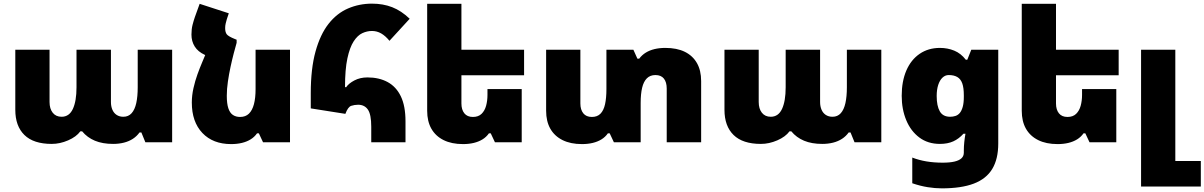

<svg xmlns="http://www.w3.org/2000/svg" viewBox="-20 -781 6612 1054"><path d="M264 9Q164 9 114 -40Q64 -89 64 -178V-508H252V-221Q252 -184 269.5 -162Q287 -140 318 -140Q360 -140 380 -183Q400 -226 400 -302V-508H589V-221Q589 -197 597 -178.5Q605 -160 620.5 -150Q636 -140 657 -140Q685 -140 702.5 -159.5Q720 -179 728 -215Q736 -251 736 -302V-508H925V0H778L756 -54H746Q731 -33 709.5 -19Q688 -5 660.5 2Q633 9 601 9Q543 9 501 -8.5Q459 -26 431 -60H421Q399 -30 354 -10.5Q309 9 264 9Z M1107 -480 1279 -563V-546Q1272 -522 1263 -487.5Q1254 -453 1245.5 -413.5Q1237 -374 1231 -333Q1225 -292 1225 -255Q1225 -212 1233.5 -186.5Q1242 -161 1258.5 -150Q1275 -139 1298 -139Q1328 -139 1346.5 -157Q1365 -175 1374 -209Q1383 -243 1383 -292V-508H1572V0H1424L1401 -49H1391Q1377 -29 1356 -16Q1335 -3 1308 3.5Q1281 10 1249 10Q1149 10 1091 -51Q1033 -112 1033 -218Q1033 -257 1042 -297Q1051 -337 1064 -373Q1077 -409 1089 -437Q1101 -465 1107 -480ZM1279 -563 1113 -476 1104 -480Q1067 -497 1049 -525.5Q1031 -554 1031 -591Q1031 -621 1037 -644.5Q1043 -668 1050 -688L1076 -760L1236 -708L1225 -675Q1222 -665 1219 -652.5Q1216 -640 1216 -627Q1216 -604 1225 -592.5Q1234 -581 1269 -567Z M2018 0V-85Q2018 -153 1999.5 -179.5Q1981 -206 1946 -206Q1926 -206 1908 -200Q1890 -194 1876 -156L1686 -186V-270Q1686 -404 1712 -498Q1738 -592 1783.5 -650Q1829 -708 1890.5 -734.5Q1952 -761 2022 -761Q2083 -761 2133 -741.5Q2183 -722 2229 -678L2118 -557Q2096 -584 2072.5 -597.5Q2049 -611 2022 -611Q1995 -611 1969 -599Q1943 -587 1921.5 -554Q1900 -521 1887 -460.5Q1874 -400 1874 -303L1880 -302Q1894 -323 1925.5 -339.5Q1957 -356 1997 -356Q2061 -356 2108 -330.5Q2155 -305 2180.5 -252Q2206 -199 2206 -115V0Z M2844 -292V0H2697L2674 -49H2664Q2650 -29 2629 -16Q2608 -3 2581 3.5Q2554 10 2522 10Q2459 10 2415 -12Q2371 -34 2348 -74.5Q2325 -115 2325 -173V-760H2513V-213Q2513 -179 2529 -159Q2545 -139 2576 -139Q2606 -139 2623.5 -156Q2641 -173 2648.5 -200.5Q2656 -228 2656 -260V-292ZM2414 -508H2857V-368H2414Z M3632 -518Q3696 -518 3739.5 -496.5Q3783 -475 3806 -434.5Q3829 -394 3829 -336V0H3640V-295Q3640 -330 3624.5 -349.5Q3609 -369 3578 -369Q3549 -369 3531 -351Q3513 -333 3505 -299Q3497 -265 3497 -216V0H3350L3327 -49H3317Q3303 -29 3282 -16Q3261 -3 3234 3.5Q3207 10 3175 10Q3112 10 3068 -12Q3024 -34 3001 -74.5Q2978 -115 2978 -173V-508H3166V-213Q3166 -179 3182 -159Q3198 -139 3229 -139Q3259 -139 3276.5 -157Q3294 -175 3301.5 -209Q3309 -243 3309 -292V-508H3457L3479 -459H3489Q3504 -479 3525 -492Q3546 -505 3573 -511.5Q3600 -518 3632 -518Z M4157 9Q4057 9 4007 -40Q3957 -89 3957 -178V-508H4145V-221Q4145 -184 4162.5 -162Q4180 -140 4211 -140Q4253 -140 4273 -183Q4293 -226 4293 -302V-508H4482V-221Q4482 -197 4490 -178.5Q4498 -160 4513.5 -150Q4529 -140 4550 -140Q4578 -140 4595.5 -159.5Q4613 -179 4621 -215Q4629 -251 4629 -302V-508H4818V0H4671L4649 -54H4639Q4624 -33 4602.5 -19Q4581 -5 4553.5 2Q4526 9 4494 9Q4436 9 4394 -8.5Q4352 -26 4324 -60H4314Q4292 -30 4247 -10.5Q4202 9 4157 9Z M5150 253Q5113 253 5072.5 246.5Q5032 240 4988 225V84Q5024 98 5065.5 105Q5107 112 5155 112Q5194 112 5219.5 106Q5245 100 5258 88Q5271 76 5271 57V46Q5271 23 5273.5 -1Q5276 -25 5280 -47H5269Q5244 -19 5213 -5Q5182 9 5140 9Q5074 9 5027 -26Q4980 -61 4955 -121Q4930 -181 4930 -255Q4930 -335 4955.5 -394Q4981 -453 5028.5 -485.5Q5076 -518 5140 -518Q5182 -518 5218.5 -503Q5255 -488 5282 -453H5290L5312 -508H5460V7Q5460 92 5427 146.5Q5394 201 5325.5 227Q5257 253 5150 253ZM5196 -140Q5211 -140 5225 -144.5Q5239 -149 5249 -161Q5259 -173 5265 -194.5Q5271 -216 5271 -249V-258Q5271 -299 5262.5 -323Q5254 -347 5235.5 -358Q5217 -369 5188 -369Q5169 -369 5154 -355Q5139 -341 5130.5 -315Q5122 -289 5122 -254Q5122 -200 5139 -170Q5156 -140 5196 -140Z M6108 -292V0H5961L5938 -49H5928Q5914 -29 5893 -16Q5872 -3 5845 3.5Q5818 10 5786 10Q5723 10 5679 -12Q5635 -34 5612 -74.5Q5589 -115 5589 -173V-760H5777V-213Q5777 -179 5793 -159Q5809 -139 5840 -139Q5870 -139 5887.5 -156Q5905 -173 5912.5 -200.5Q5920 -228 5920 -260V-292ZM5678 -508H6121V-368H5678Z M6244 243V-508H6432V103H6572V243Z"/></svg>

Font: Noto Sans Armenian Black
Style: Regular
Weight: 900
Version: Version 2.007